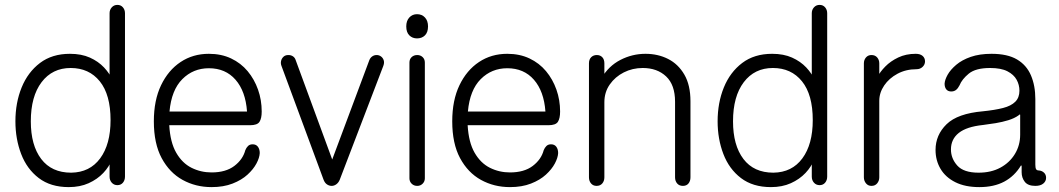

<svg xmlns="http://www.w3.org/2000/svg" viewBox="-20 -750 4328 785"><path d="M261 15Q187 15 138.5 -22Q90 -59 66.5 -120.5Q43 -182 43 -254Q43 -330 68.5 -392.5Q94 -455 143.5 -492.5Q193 -530 266 -530Q313 -530 347.5 -514.5Q382 -499 405.5 -474Q429 -449 440 -422L428 -421V-696Q428 -710 437 -720Q446 -730 460 -730Q474 -730 482.5 -720Q491 -710 491 -696V-28Q491 -13 482.5 -3Q474 7 460 7Q446 7 437 -3Q428 -13 428 -28V-99H438Q427 -69 402.5 -43Q378 -17 342.5 -1Q307 15 261 15ZM271 -44Q347 -45 389.5 -102.5Q432 -160 432 -259Q432 -363 388 -417.5Q344 -472 269 -472Q194 -472 150 -414Q106 -356 106 -254Q106 -156 148.5 -100Q191 -44 271 -44Z M845 15Q780 15 726.5 -14.5Q673 -44 641 -103.5Q609 -163 609 -254Q609 -340 638.5 -401.5Q668 -463 718.5 -496.5Q769 -530 834 -530Q885 -530 925 -511Q965 -492 992.5 -459Q1020 -426 1035 -383.5Q1050 -341 1050 -294Q1050 -266 1041 -252Q1032 -238 1002 -238H672Q676 -168 700.5 -125.5Q725 -83 763 -64Q801 -45 845 -45Q903 -45 938 -71.5Q973 -98 983 -136Q987 -146 994 -153Q1001 -160 1013 -160Q1027 -160 1034.5 -150Q1042 -140 1042 -124Q1041 -105 1028.5 -81.5Q1016 -58 992 -36Q968 -14 931 0.5Q894 15 845 15ZM673 -294H990Q984 -377 943 -424Q902 -471 834 -471Q770 -471 725.5 -426.5Q681 -382 673 -294Z M1336 10Q1326 10 1317 4Q1308 -2 1303 -15L1131 -480Q1127 -490 1129 -500Q1131 -510 1138.5 -517.5Q1146 -525 1159 -525Q1170 -525 1178 -519.5Q1186 -514 1189 -504L1350 -66L1323 -57L1490 -504Q1494 -514 1502 -519.5Q1510 -525 1520 -525Q1530 -525 1538 -519Q1546 -513 1549 -503Q1552 -493 1547 -480L1369 -15Q1364 -3 1355 3.5Q1346 10 1336 10Z M1686 10Q1672 10 1663 1Q1654 -8 1654 -21V-494Q1654 -508 1663 -516.5Q1672 -525 1686 -525Q1699 -525 1708 -516.5Q1717 -508 1717 -494V-21Q1717 -8 1708 1Q1699 10 1686 10ZM1685 -593Q1666 -593 1653.5 -605.5Q1641 -618 1641 -642Q1641 -665 1653.5 -678.5Q1666 -692 1685 -692Q1705 -692 1717.5 -678.5Q1730 -665 1730 -642Q1730 -618 1717.5 -605.5Q1705 -593 1685 -593Z M2065 15Q2000 15 1946.5 -14.5Q1893 -44 1861 -103.5Q1829 -163 1829 -254Q1829 -340 1858.5 -401.5Q1888 -463 1938.5 -496.5Q1989 -530 2054 -530Q2105 -530 2145 -511Q2185 -492 2212.5 -459Q2240 -426 2255 -383.5Q2270 -341 2270 -294Q2270 -266 2261 -252Q2252 -238 2222 -238H1892Q1896 -168 1920.5 -125.5Q1945 -83 1983 -64Q2021 -45 2065 -45Q2123 -45 2158 -71.5Q2193 -98 2203 -136Q2207 -146 2214 -153Q2221 -160 2233 -160Q2247 -160 2254.5 -150Q2262 -140 2262 -124Q2261 -105 2248.5 -81.5Q2236 -58 2212 -36Q2188 -14 2151 0.5Q2114 15 2065 15ZM1893 -294H2210Q2204 -377 2163 -424Q2122 -471 2054 -471Q1990 -471 1945.5 -426.5Q1901 -382 1893 -294Z M2419 10Q2405 10 2396.5 0Q2388 -10 2388 -25V-491Q2388 -507 2397 -516Q2406 -525 2420 -525Q2434 -525 2442.5 -516Q2451 -507 2451 -491V-413L2439 -430Q2468 -480 2516.5 -505Q2565 -530 2619 -530Q2670 -530 2711.5 -509Q2753 -488 2778 -445Q2803 -402 2803 -336V-25Q2803 -10 2795 0Q2787 10 2772 10Q2757 10 2748.5 0Q2740 -10 2740 -25V-334Q2740 -403 2703.5 -437.5Q2667 -472 2608 -472Q2566 -472 2530.5 -454Q2495 -436 2473 -404.5Q2451 -373 2451 -332V-25Q2451 -10 2442.5 0Q2434 10 2419 10Z M3132 15Q3058 15 3009.5 -22Q2961 -59 2937.5 -120.5Q2914 -182 2914 -254Q2914 -330 2939.5 -392.5Q2965 -455 3014.5 -492.5Q3064 -530 3137 -530Q3184 -530 3218.5 -514.5Q3253 -499 3276.5 -474Q3300 -449 3311 -422L3299 -421V-696Q3299 -710 3308 -720Q3317 -730 3331 -730Q3345 -730 3353.5 -720Q3362 -710 3362 -696V-28Q3362 -13 3353.5 -3Q3345 7 3331 7Q3317 7 3308 -3Q3299 -13 3299 -28V-99H3309Q3298 -69 3273.5 -43Q3249 -17 3213.5 -1Q3178 15 3132 15ZM3142 -44Q3218 -45 3260.5 -102.5Q3303 -160 3303 -259Q3303 -363 3259 -417.5Q3215 -472 3140 -472Q3065 -472 3021 -414Q2977 -356 2977 -254Q2977 -156 3019.5 -100Q3062 -44 3142 -44Z M3543 10Q3529 10 3520.5 -0.5Q3512 -11 3512 -25V-491Q3512 -505 3520.5 -515Q3529 -525 3543 -525Q3558 -525 3566.5 -515Q3575 -505 3575 -491V-419L3568 -436Q3578 -456 3599.5 -478Q3621 -500 3652.5 -515Q3684 -530 3724 -530Q3742 -530 3752 -521.5Q3762 -513 3762 -499Q3762 -486 3752 -476.5Q3742 -467 3727 -467Q3684 -467 3649.5 -448.5Q3615 -430 3595 -400.5Q3575 -371 3575 -338V-25Q3575 -11 3566.5 -0.5Q3558 10 3543 10Z M3984 15Q3926 15 3886 -5Q3846 -25 3825.5 -59.5Q3805 -94 3805 -137Q3805 -198 3850 -242Q3895 -286 3999 -295Q4048 -300 4081 -308.5Q4114 -317 4131 -334Q4148 -351 4148 -379Q4148 -403 4136.5 -424Q4125 -445 4099 -458.5Q4073 -472 4028 -472Q3969 -472 3941 -449Q3913 -426 3903 -401Q3897 -389 3889 -382.5Q3881 -376 3869 -376Q3856 -376 3849 -384.5Q3842 -393 3842 -408Q3843 -424 3854.5 -444.5Q3866 -465 3889.5 -485Q3913 -505 3949 -517.5Q3985 -530 4034 -530Q4099 -530 4138 -507Q4177 -484 4195 -442Q4213 -400 4213 -345V-77Q4213 -64 4216 -58.5Q4219 -53 4228 -53Q4240 -52 4248.5 -44Q4257 -36 4257 -23Q4257 -9 4245.5 0.5Q4234 10 4213 10Q4183 10 4170 -6.5Q4157 -23 4157 -46V-73H4154Q4128 -30 4086 -7.5Q4044 15 3984 15ZM3981 -44Q4032 -44 4070 -64.5Q4108 -85 4129.5 -120.5Q4151 -156 4151 -199V-280Q4151 -282 4149.5 -282Q4148 -282 4144 -278Q4127 -266 4102.5 -258.5Q4078 -251 4051 -246.5Q4024 -242 3999 -239Q3932 -232 3900 -206.5Q3868 -181 3868 -139Q3868 -102 3894 -73Q3920 -44 3981 -44Z"/></svg>

Font: National Park Light
Style: Regular
Weight: 300
Designer: Andrea Herstowski, Ben Hoepner
Version: Version 1.009